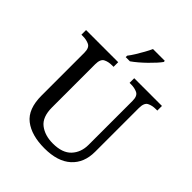

<svg xmlns="http://www.w3.org/2000/svg" viewBox="-256 -1075 1229 1229"><g transform="rotate(45 358.5 -460.5)"><path d="M362 10Q244 10 177 -42Q110 -94 110 -216V-604Q110 -648 85.5 -660Q61 -672 28 -672H15V-714H306V-672H293Q259 -672 235 -659.5Q211 -647 211 -600V-210Q211 -123 258 -86.5Q305 -50 378 -50Q464 -50 505 -94Q546 -138 546 -206V-604Q546 -648 521.5 -660Q497 -672 464 -672H451V-714H702V-672H689Q655 -672 631 -659.5Q607 -647 607 -600V-204Q607 -104 544 -47Q481 10 362 10ZM317 -784Q332 -803 348 -829Q364 -855 379 -882Q394 -909 404 -931H511V-921Q502 -908 484 -888Q466 -868 443.5 -846Q421 -824 398 -804.5Q375 -785 355 -771H317Z"/></g></svg>

Font: Noto Serif Toto
Style: Regular
Weight: 400
Designer: Monotype Design Team
Foundry: Monotype Imaging Inc.
Version: Version 2.001